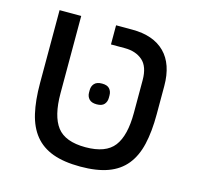

<svg xmlns="http://www.w3.org/2000/svg" viewBox="-93 -704 835 814"><g transform="rotate(15 324.0 -297.0)"><path d="M326 -261Q303 -261 292.5 -272.5Q282 -284 282 -301V-312Q282 -329 292.5 -340.5Q303 -352 326 -352Q349 -352 359 -340.5Q369 -329 369 -312V-301Q369 -284 359 -272.5Q349 -261 326 -261ZM327 12Q255 12 206 -6Q157 -24 127 -61Q97 -98 84 -154Q71 -210 71 -286V-606H166V-267Q166 -167 202 -120Q238 -73 327 -73Q416 -73 452 -120Q488 -167 488 -267V-410Q488 -470 458 -496Q428 -522 380 -522H319V-606H390Q483 -606 533 -556Q583 -506 583 -410V-286Q583 -210 570 -154Q557 -98 527 -61Q497 -24 448 -6Q399 12 327 12Z"/></g></svg>

Font: IBM Plex Sans Hebrew Text
Style: Regular
Weight: 450
Designer: Mike Abbink, Paul van der Laan, Pieter van Rosmalen, Yanek Iontef
Foundry: Bold Monday
Version: Version 1.2